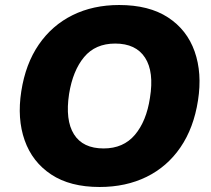

<svg xmlns="http://www.w3.org/2000/svg" viewBox="-20 -736 844 767"><path d="M48 0ZM378 11Q260 11 184.5 -39Q109 -89 78.5 -175.5Q48 -262 65 -371Q82 -481 135 -558Q188 -635 270 -675.5Q352 -716 456 -716Q575 -716 651 -666.5Q727 -617 757.5 -530.5Q788 -444 771 -335Q754 -225 701 -147.5Q648 -70 565.5 -29.5Q483 11 378 11ZM394 -143Q473 -143 519 -197.5Q565 -252 579 -345Q596 -449 559.5 -505.5Q523 -562 440 -562Q361 -562 316 -508Q271 -454 256 -361Q240 -256 275.5 -199.5Q311 -143 394 -143Z"/></svg>

Font: Winston ExtraBold
Style: Italic
Weight: 800
Italic angle: -9°
Designer: Original fonts by Vernon Adams / Changes by Cristiano Sobral
Foundry: Original fonts by Vernon Adams / Changes by Cristiano Sobral
Version: Version 2.503;July 17, 2020;FontCreator 13.0.0.2655 64-bit